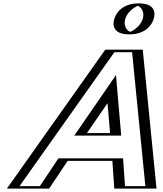

<svg xmlns="http://www.w3.org/2000/svg" viewBox="-20 -1120 970 1140"><path d="M803.8 -1100C854.8 -1100 883.3 -1059 867.7 -1008C852.1 -957 798.5 -916 747.5 -916C696.5 -916 668.1 -957 683.7 -1008C699.3 -1059 752.8 -1100 803.8 -1100ZM803.2 -825 885 0H683L671.4 -165H357.4L247 0H45L629.2 -825ZM657.9 -330H471.9L637.3 -570ZM799.2 -1085C842 -1085 865.7 -1050.7 852.7 -1008C839.6 -965.3 794.9 -931 752.1 -931C709.4 -931 685.6 -965.3 698.7 -1008C711.7 -1050.7 756.5 -1085 799.2 -1085ZM788.5 -810 867.3 -15H698L686.4 -180H351.5L241.1 -15H71.8L634.8 -810ZM675.3 -315H445.5L649.8 -611.5ZM799.2 -1085C756.5 -1085 711.7 -1050.7 698.7 -1008C685.6 -965.3 709.4 -931 752.1 -931C794.9 -931 839.6 -965.3 852.7 -1008C865.7 -1050.7 842 -1085 799.2 -1085ZM788.5 -810H634.8L71.8 -15H241.1L351.5 -180H686.4L698 -15H867.3ZM675.3 -315 649.8 -611.5 445.5 -315ZM803.8 -1100C752.8 -1100 699.3 -1059 683.7 -1008C668.1 -957 696.6 -916 747.5 -916C798.5 -916 852.1 -957 867.7 -1008C883.3 -1059 854.8 -1100 803.8 -1100ZM803.2 -825H629.2L45 0H247L357.4 -165H671.4L683 0H885ZM657.9 -330 637.3 -570 471.9 -330ZM799.2 -1084.8C814.4 -1081 840.7 -1050.7 827.7 -1008C814.5 -965 769.2 -934.9 752.2 -931.2C736.9 -935 710.6 -965.3 723.7 -1008C736.8 -1051 782.1 -1081.1 799.2 -1084.8ZM764.3 -810 843.1 -15H722.3L710.8 -180H327.1L216.7 -15H96.1L659.1 -810ZM699.6 -315 668.7 -674.3 421.1 -315ZM803.8 -1100C709.7 -1100 670.7 -1047.3 658.7 -1008C646.7 -968.7 653.5 -916 747.5 -916C841.6 -916 880.7 -968.7 892.7 -1008C904.7 -1047.3 897.9 -1100 803.8 -1100ZM827.5 -825H604.9L20.7 0H271.4L381.9 -165H647.1L658.6 0H909.3ZM633.6 -330H496.2L618.3 -507.2Z"/></svg>

Font: Hussar Outliner
Style: Obl
Weight: 700
Foundry: Cannot Into Space Fonts
Version: Version 0.92